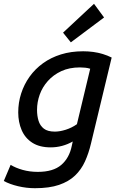

<svg xmlns="http://www.w3.org/2000/svg" viewBox="-54 -803 633 1011"><path d="M130 188Q85 188 41 177.5Q-3 167 -34 150L2 65Q28 81 65 91.5Q102 102 145 102Q226 102 268.5 65.5Q311 29 324 -35L329 -58Q303 -43 273.5 -35Q244 -27 213 -27Q154 -27 116 -51.5Q78 -76 60 -118Q42 -160 42 -211Q42 -263 57.5 -311Q73 -359 102 -399.5Q131 -440 172.5 -470Q214 -500 267 -516.5Q320 -533 384 -533Q411 -533 437 -529.5Q463 -526 487.5 -518.5Q512 -511 534 -500L425 -47Q413 4 393.5 47Q374 90 341 121.5Q308 153 257 170.5Q206 188 130 188ZM235 -110Q261 -110 292.5 -120Q324 -130 351 -149L421 -441Q409 -445 395 -446.5Q381 -448 367 -448Q311 -448 269 -428.5Q227 -409 198 -376.5Q169 -344 155 -304.5Q141 -265 141 -224Q141 -193 149 -167Q157 -141 177 -125.5Q197 -110 235 -110ZM319 -580 278 -631 441 -783 494 -711Z"/></svg>

Font: Ubuntu Sans Medium
Style: Italic
Weight: 500
Italic angle: -13.5°
Designer: Dalton Maag Ltd
Foundry: Dalton Maag Ltd
Version: Version 1.006